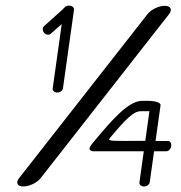

<svg xmlns="http://www.w3.org/2000/svg" viewBox="-20 -673 653 693"><path d="M590.5 -622.4C602.4 -638.2 596.7 -652 574.7 -652C552.8 -652 525.1 -638.2 512.7 -622.4C512.4 -622.3 48.5 -29.5 48.5 -29.5C36.3 -13.9 42.3 0 64.3 0C86.2 0 113.9 -13.7 126.3 -29.5ZM559.4 -292.5C559.4 -292.5 566.9 -312.1 490.5 -308.9C443.2 -306.8 387.3 -243.9 322.4 -166.2C306.1 -146.6 292.6 -132 314.6 -127C394.2 -126.7 417.9 -127.1 466.4 -127.1C466.4 -127.1 480.4 -127 499 -127C490.2 -64.3 483.3 -14.9 483.3 -14.9C482.2 -7 489.3 0 499.7 0C510.2 0 519.2 -6.9 520.4 -14.9L536.1 -127.1C563.1 -127.1 580.6 -127.1 580.6 -127.1C588.4 -127.1 596.5 -135.2 598 -145.6C599.4 -156.1 593.7 -164.1 585.8 -164.1H541.4ZM519.4 -271.7C516.1 -248.4 510.3 -207 504.3 -164.5C475 -164.5 471.6 -164.5 471.6 -164.5C394.1 -164.5 366.8 -162.7 375.5 -173.3C436.8 -247.8 464.3 -271.2 486.7 -271.5C500.7 -271.6 511.3 -271.7 519.4 -271.7ZM202.8 -586.1C190.8 -500.7 170.2 -353.9 170.2 -353.9C169.1 -346.1 176.2 -339 186.6 -339C197.1 -339 206.1 -346 207.2 -353.9L247.1 -637.6C248 -645.6 240.8 -652.5 230 -652.5C217 -653.6 210.9 -643.3 204.6 -637.6C204.5 -637.5 139.3 -579 139.3 -579C133 -573.5 132.5 -562.4 139.2 -554.6C145.9 -546.7 156.7 -545.5 163.1 -551.2Z"/></svg>

Font: Hi.
Style: Tall Oblique
Weight: 400
Designer: Mew Too, Robert Jablonski
Foundry: Cannot Into Space Fonts
Version: Version 1.996